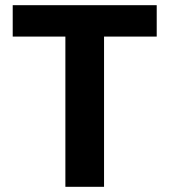

<svg xmlns="http://www.w3.org/2000/svg" viewBox="-20 -720 653 740"><path d="M232 0V-579H29V-700H584V-579H381V0Z"/></svg>

Font: DM Sans 10pt Black
Style: Regular
Weight: 900
Version: Version 4.004;gftools[0.9.30]